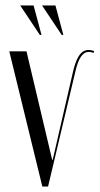

<svg xmlns="http://www.w3.org/2000/svg" viewBox="-20 -683 365 703"><path d="M132 -555 103 -663H54L126 -555ZM212 -555 183 -663H134L206 -555ZM322 -489 325 -496C317 -499 311 -500 304 -500C270 -500 256 -457 247 -419L173 -98H171L77 -495H14L135 0H156L255 -417C267 -471 283 -493 305 -493C310 -493 316 -492 322 -489Z"/></svg>

Font: Moniqa Display
Style: Regular
Weight: 400
Designer: Rajesh Rajput
Foundry: Rajesh Rajput
Version: Version 1.000